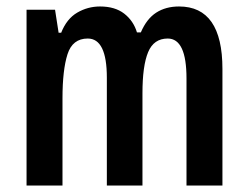

<svg xmlns="http://www.w3.org/2000/svg" viewBox="-20 -573 767 593"><path d="M533 -553Q667 -553 667 -360V0H556V-331Q556 -454 498 -454Q455 -454 437.5 -412Q420 -370 420 -285V0H310V-333Q310 -454 251 -454Q204 -454 188.5 -405.5Q173 -357 173 -269V0H62V-543H150L161 -472H169Q186 -515 218.5 -534Q251 -553 289 -553Q335 -553 363.5 -531Q392 -509 403 -473H415Q433 -515 462.5 -534Q492 -553 533 -553Z"/></svg>

Font: Noto Sans Tamil ExtraCondensed SemiBold
Style: Regular
Weight: 600
Width: 2
Designer: Jelle Bosma - Monotype Design Team
Foundry: Monotype Imaging Inc.
Version: Version 2.004; ttfautohint (v1.8.4.7-5d5b)